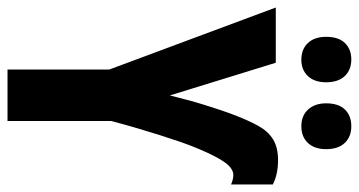

<svg xmlns="http://www.w3.org/2000/svg" viewBox="-242 -713 955 511"><g transform="rotate(90 235.5 -457.5)"><path d="M234 -432Q240 -456 246 -478.5Q252 -501 258.5 -522Q265 -543 272 -564Q279 -585 287 -606Q301 -642 315 -667.5Q329 -693 350.5 -706.5Q372 -720 406 -720Q425 -720 441.5 -716.5Q458 -713 471 -706V-595Q464 -598 457.5 -599.5Q451 -601 446 -601Q429 -601 413 -579.5Q397 -558 376 -508Q367 -487 358 -461Q349 -435 339.5 -405Q330 -375 320.5 -342.5Q311 -310 302 -276V0H165V-271L0 -714H147ZM78 -848Q78 -881 94.5 -898Q111 -915 138 -915Q166 -915 182.5 -897.5Q199 -880 199 -848Q199 -817 182.5 -799.5Q166 -782 139 -782Q111 -782 94.5 -799.5Q78 -817 78 -848ZM255 -848Q255 -881 271.5 -898Q288 -915 316 -915Q344 -915 360.5 -897.5Q377 -880 377 -848Q377 -817 360.5 -799.5Q344 -782 316 -782Q288 -782 271.5 -800Q255 -818 255 -848Z"/></g></svg>

Font: Noto Sans Display ExtraCondensed
Style: Bold
Weight: 700
Width: 2
Designer: Monotype Design Team
Foundry: Monotype Imaging Inc.
Version: Version 2.003